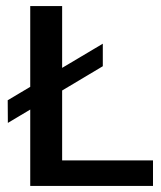

<svg xmlns="http://www.w3.org/2000/svg" viewBox="-20 -615 532 635"><path d="M80 0V-595H185.5V-84.5H486V0ZM6 -208.5 5.5 -283.5 320 -470.5V-396Z"/></svg>

Font: Encode Sans SC Condensed Thin Medium
Style: Regular
Weight: 500
Version: Version 3.002